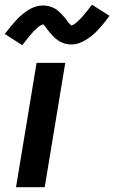

<svg xmlns="http://www.w3.org/2000/svg" viewBox="-33 -783 478 803"><path d="M34 0 120 -520H240L154 0ZM60 -594 -13 -641Q0 -658 12 -672.5Q24 -687 35 -699Q46 -711 58 -721Q70 -731 84.5 -740.5Q99 -750 115 -755Q131 -760 148 -760Q153 -760 157.5 -759.5Q162 -759 167 -758Q172 -757 177 -755.5Q182 -754 186.5 -752Q191 -750 195 -748Q199 -746 202.5 -743.5Q206 -741 210 -737.5Q214 -734 218 -730.5Q222 -727 225 -723.5Q228 -720 231 -716.5Q234 -713 237 -710Q240 -707 242.5 -703.5Q245 -700 248.5 -695Q252 -690 255 -686.5Q258 -683 262 -679.5Q266 -676 265 -675H264Q265 -677 269 -678Q273 -679 276.5 -681Q280 -683 284 -686.5Q288 -690 289.5 -691.5Q291 -693 293 -695Q295 -697 297.5 -699Q300 -701 302.5 -703.5Q305 -706 307 -708.5Q309 -711 311.5 -713.5Q314 -716 316.5 -719Q319 -722 321.5 -725.5Q324 -729 327 -732Q330 -735 333 -739Q336 -743 339 -747Q342 -751 345 -755Q348 -759 352 -763L425 -717Q412 -699 400 -684.5Q388 -670 377 -658Q366 -646 354 -636Q342 -626 327.5 -617Q313 -608 297.5 -602.5Q282 -597 265 -597Q260 -597 255 -597.5Q250 -598 245 -599Q240 -600 235.5 -601.5Q231 -603 226 -605Q221 -607 217 -609.5Q213 -612 209.5 -614.5Q206 -617 202 -620Q198 -623 194 -626.5Q190 -630 187 -633.5Q184 -637 181 -640.5Q178 -644 175 -647.5Q172 -651 169.5 -654Q167 -657 163.5 -662Q160 -667 157 -671Q154 -675 150.5 -678.5Q147 -682 147 -683H148Q147 -680 143 -679Q139 -678 135.5 -676Q132 -674 128 -671Q124 -668 122.5 -666Q121 -664 119 -662Q117 -660 114.5 -658Q112 -656 110 -654Q108 -652 105.5 -649.5Q103 -647 100.5 -644Q98 -641 95.5 -638Q93 -635 90.5 -632Q88 -629 85 -625.5Q82 -622 79.5 -618.5Q77 -615 73.5 -611Q70 -607 67 -603Q64 -599 60 -594Z"/></svg>

Font: Iosevka Aile Oblique
Style: Bold
Weight: 700
Italic angle: -9°
Designer: Belleve Invis
Foundry: Belleve Invis
Version: Version 31.1.0; ttfautohint (v1.8.4)